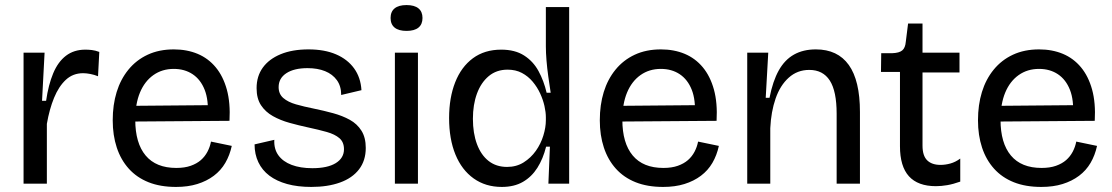

<svg xmlns="http://www.w3.org/2000/svg" viewBox="-20 -725 4390 758"><path d="M73 0V-274V-517H156L146 -327H162Q171 -390 190 -435.5Q209 -481 240.5 -505Q272 -529 317 -529Q329 -529 342.5 -527.5Q356 -526 372 -520L367 -424Q352 -430 336.5 -433Q321 -436 308 -436Q268 -436 240 -410Q212 -384 193.5 -339Q175 -294 165 -236V0Z M675 13Q613 13 566.5 -5.5Q520 -24 488.5 -59Q457 -94 441 -142.5Q425 -191 425 -250Q425 -311 440.5 -361.5Q456 -412 487 -450Q518 -488 563 -509Q608 -530 666 -530Q718 -530 760 -512.5Q802 -495 831.5 -459.5Q861 -424 875.5 -371.5Q890 -319 886 -248L482 -245V-307L829 -310L800 -269Q804 -330 788 -370.5Q772 -411 740.5 -432Q709 -453 666 -453Q620 -453 585.5 -428.5Q551 -404 532.5 -359.5Q514 -315 514 -252Q514 -160 555 -111Q596 -62 676 -62Q709 -62 733 -70.5Q757 -79 773 -93Q789 -107 799 -126Q809 -145 813 -166L895 -149Q887 -112 869.5 -82Q852 -52 824 -31Q796 -10 759 1.5Q722 13 675 13Z M1209 13Q1155 13 1113.5 1.5Q1072 -10 1043.5 -31.5Q1015 -53 1000 -84.5Q985 -116 985 -155L1063 -173Q1061 -137 1079 -112Q1097 -87 1131.5 -74Q1166 -61 1213 -61Q1273 -61 1305.5 -81Q1338 -101 1338 -136Q1338 -164 1320 -179.5Q1302 -195 1270 -204Q1238 -213 1196 -222Q1159 -230 1123 -240Q1087 -250 1057.5 -266.5Q1028 -283 1010.5 -309.5Q993 -336 993 -377Q993 -424 1017.5 -458Q1042 -492 1088 -511Q1134 -530 1198 -530Q1261 -530 1306.5 -510.5Q1352 -491 1378 -455Q1404 -419 1407 -369L1327 -350Q1327 -385 1310 -408.5Q1293 -432 1263.5 -444Q1234 -456 1194 -456Q1141 -456 1110.5 -436Q1080 -416 1080 -381Q1080 -354 1098.5 -338Q1117 -322 1148.5 -313Q1180 -304 1220 -296Q1259 -288 1295.5 -278Q1332 -268 1361 -252Q1390 -236 1407 -209Q1424 -182 1424 -141Q1424 -91 1397.5 -56.5Q1371 -22 1322.5 -4.5Q1274 13 1209 13Z M1539 0V-517H1630V0ZM1585 -603Q1554 -603 1538 -616Q1522 -629 1522 -654Q1522 -679 1538 -692Q1554 -705 1585 -705Q1616 -705 1632 -692Q1648 -679 1648 -654Q1648 -629 1632 -616Q1616 -603 1585 -603Z M1961 13Q1897 13 1850 -20.5Q1803 -54 1778 -115Q1753 -176 1753 -259Q1753 -339 1777 -400Q1801 -461 1847 -495Q1893 -529 1959 -529Q2013 -529 2049 -506Q2085 -483 2106 -444.5Q2127 -406 2138 -359H2154Q2149 -391 2144.5 -423.5Q2140 -456 2137.5 -486.5Q2135 -517 2135 -542V-697H2227V-251V0H2145L2151 -146H2136Q2124 -98 2101.5 -62.5Q2079 -27 2044.5 -7Q2010 13 1961 13ZM1982 -66Q2019 -66 2047.5 -84Q2076 -102 2095.5 -129.5Q2115 -157 2125 -189.5Q2135 -222 2135 -250V-262Q2135 -282 2129.5 -306.5Q2124 -331 2112.5 -356Q2101 -381 2083 -402.5Q2065 -424 2040.5 -437Q2016 -450 1984 -450Q1940 -450 1909.5 -424.5Q1879 -399 1863 -355.5Q1847 -312 1847 -256Q1847 -199 1863 -156Q1879 -113 1909 -89.5Q1939 -66 1982 -66Z M2598 13Q2536 13 2489.5 -5.5Q2443 -24 2411.5 -59Q2380 -94 2364 -142.5Q2348 -191 2348 -250Q2348 -311 2363.5 -361.5Q2379 -412 2410 -450Q2441 -488 2486 -509Q2531 -530 2589 -530Q2641 -530 2683 -512.5Q2725 -495 2754.5 -459.5Q2784 -424 2798.5 -371.5Q2813 -319 2809 -248L2405 -245V-307L2752 -310L2723 -269Q2727 -330 2711 -370.5Q2695 -411 2663.5 -432Q2632 -453 2589 -453Q2543 -453 2508.5 -428.5Q2474 -404 2455.5 -359.5Q2437 -315 2437 -252Q2437 -160 2478 -111Q2519 -62 2599 -62Q2632 -62 2656 -70.5Q2680 -79 2696 -93Q2712 -107 2722 -126Q2732 -145 2736 -166L2818 -149Q2810 -112 2792.5 -82Q2775 -52 2747 -31Q2719 -10 2682 1.5Q2645 13 2598 13Z M2930 0V-308V-517H3013L3003 -339H3018Q3031 -405 3054.5 -447Q3078 -489 3114.5 -509.5Q3151 -530 3201 -530Q3287 -530 3331 -468.5Q3375 -407 3375 -283V0H3283V-276Q3283 -365 3256 -407Q3229 -449 3175 -449Q3128 -449 3094 -418.5Q3060 -388 3042 -336Q3024 -284 3021 -219V0Z M3675 10Q3604 10 3568.5 -29Q3533 -68 3533 -148V-441H3458L3459 -515H3503Q3530 -516 3542 -526Q3554 -536 3556 -560L3565 -632H3622V-517H3768V-439H3622V-150Q3622 -110 3640.5 -92Q3659 -74 3693 -74Q3712 -74 3732 -79.5Q3752 -85 3771 -99V-8Q3743 2 3719.5 6Q3696 10 3675 10Z M4091 13Q4029 13 3982.5 -5.5Q3936 -24 3904.5 -59Q3873 -94 3857 -142.5Q3841 -191 3841 -250Q3841 -311 3856.5 -361.5Q3872 -412 3903 -450Q3934 -488 3979 -509Q4024 -530 4082 -530Q4134 -530 4176 -512.5Q4218 -495 4247.5 -459.5Q4277 -424 4291.5 -371.5Q4306 -319 4302 -248L3898 -245V-307L4245 -310L4216 -269Q4220 -330 4204 -370.5Q4188 -411 4156.5 -432Q4125 -453 4082 -453Q4036 -453 4001.5 -428.5Q3967 -404 3948.5 -359.5Q3930 -315 3930 -252Q3930 -160 3971 -111Q4012 -62 4092 -62Q4125 -62 4149 -70.5Q4173 -79 4189 -93Q4205 -107 4215 -126Q4225 -145 4229 -166L4311 -149Q4303 -112 4285.5 -82Q4268 -52 4240 -31Q4212 -10 4175 1.5Q4138 13 4091 13Z"/></svg>

Font: Bricolage Grotesque 28pt
Style: Regular
Weight: 400
Version: Version 1.001;gftools[0.9.33.dev8+g029e19f]